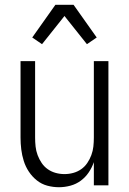

<svg xmlns="http://www.w3.org/2000/svg" viewBox="-20 -776 540 804"><path d="M227 8Q202 8 178 1.5Q154 -5 134.5 -20.5Q115 -36 101 -57Q87 -78 79.5 -102Q72 -126 69 -150.5Q66 -175 66 -200V-520H127V-200Q127 -181 129 -162.5Q131 -144 137.5 -126.5Q144 -109 154.5 -93.5Q165 -78 180 -67.5Q195 -57 213 -52Q231 -47 250 -47Q269 -47 287 -52Q305 -57 320 -67.5Q335 -78 345.5 -93.5Q356 -109 362.5 -126.5Q369 -144 371 -162.5Q373 -181 373 -200V-520H434V0H373V-97Q365 -74 351.5 -54Q338 -34 318.5 -19.5Q299 -5 275 1.5Q251 8 227 8ZM156 -591 115 -619 212 -756H288L385 -619L344 -591L250 -709Z"/></svg>

Font: Iosevka Fixed Light
Style: Regular
Weight: 300
Monospace: yes
Designer: Belleve Invis
Foundry: Belleve Invis
Version: Version 32.3.0